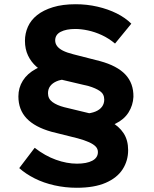

<svg xmlns="http://www.w3.org/2000/svg" viewBox="-20 -735 726 908"><path d="M426 -125 380 -197Q411 -199 431.5 -207.5Q452 -216 462.5 -230.5Q473 -245 473 -264Q473 -290 453 -304Q433 -318 399 -328L276 -357Q241 -367 209 -382.5Q177 -398 152 -420Q127 -442 112.5 -472.5Q98 -503 98 -542Q98 -577 112 -608.5Q126 -640 155.5 -663.5Q185 -687 230.5 -701Q276 -715 338 -715Q391 -715 441 -703.5Q491 -692 532 -671.5Q573 -651 601 -623L524 -529Q494 -554 461.5 -569Q429 -584 396.5 -591Q364 -598 336 -598Q293 -598 267 -584.5Q241 -571 241 -544Q241 -529 250 -517Q259 -505 277.5 -495.5Q296 -486 328 -478L453 -446Q534 -424 573 -382.5Q612 -341 611 -277Q609 -237 588 -203.5Q567 -170 526 -150Q485 -130 426 -125ZM343 153Q289 153 237.5 141.5Q186 130 143.5 108.5Q101 87 71 60L144 -36Q193 2 244.5 20.5Q296 39 344 39Q390 39 416.5 25Q443 11 443 -16Q443 -31 432.5 -42Q422 -53 401 -62.5Q380 -72 347 -81L223 -112Q145 -134 106 -175Q67 -216 67 -279Q67 -320 88 -353.5Q109 -387 149.5 -409Q190 -431 249 -434L294 -360Q267 -359 247.5 -350.5Q228 -342 217.5 -328Q207 -314 207 -294Q207 -268 228 -252.5Q249 -237 284 -228L400 -200Q460 -184 501.5 -161Q543 -138 564.5 -105Q586 -72 586 -25Q586 25 560 65.5Q534 106 480 129.5Q426 153 343 153Z"/></svg>

Font: Lexend Exa SemiBold
Style: Regular
Weight: 600
Designer: Bonnie Shaver-Troup, Thomas Jockin
Foundry: Lexend
Version: Version 1.007